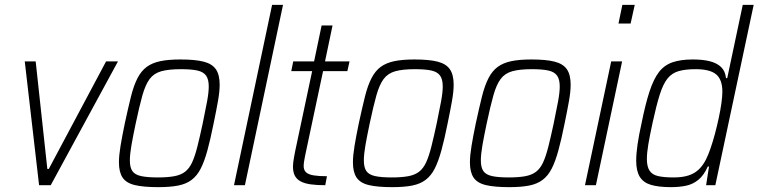

<svg xmlns="http://www.w3.org/2000/svg" viewBox="-20 -763 3125 791"><path d="M141 0 82 -510H127L175 -67H181L417 -510H466L189 0Z M632 8Q571 8 535.5 -0.5Q500 -9 485 -31.5Q470 -54 470 -94Q470 -122 476.5 -161.5Q483 -201 494 -254Q508 -319 519.5 -365Q531 -411 546.5 -441Q562 -471 584.5 -487.5Q607 -504 640.5 -511Q674 -518 723 -518Q784 -518 819 -509Q854 -500 869.5 -477.5Q885 -455 885 -414Q885 -386 878 -346.5Q871 -307 860 -254Q847 -189 834.5 -143.5Q822 -98 807 -68.5Q792 -39 769.5 -22Q747 -5 714 1.5Q681 8 632 8ZM630 -32Q670 -32 697.5 -37Q725 -42 742.5 -55.5Q760 -69 771.5 -94Q783 -119 793 -158.5Q803 -198 815 -254Q826 -307 833 -344.5Q840 -382 840 -407Q840 -436 829 -451.5Q818 -467 793 -472.5Q768 -478 725 -478Q675 -478 644.5 -469.5Q614 -461 596.5 -437.5Q579 -414 566.5 -369.5Q554 -325 539 -254Q528 -202 521.5 -164.5Q515 -127 515 -102Q515 -73 525.5 -58Q536 -43 561.5 -37.5Q587 -32 630 -32Z M944 0 1101 -743H1146L989 0Z M1320 0Q1285 0 1260 -3.5Q1235 -7 1219 -15.5Q1203 -24 1195 -38.5Q1187 -53 1187 -77Q1187 -84 1188 -93Q1189 -102 1191 -113.5Q1193 -125 1196 -140L1266 -470H1180L1188 -510H1274L1305 -658H1350L1319 -510H1420L1411 -470H1311L1239 -131Q1237 -121 1235 -111Q1233 -101 1232 -93Q1231 -85 1231 -80Q1231 -62 1241 -53Q1251 -44 1272 -40.5Q1293 -37 1327 -37Z M1596 8Q1535 8 1499.5 -0.5Q1464 -9 1449 -31.5Q1434 -54 1434 -94Q1434 -122 1440.5 -161.5Q1447 -201 1458 -254Q1472 -319 1483.5 -365Q1495 -411 1510.5 -441Q1526 -471 1548.5 -487.5Q1571 -504 1604.5 -511Q1638 -518 1687 -518Q1748 -518 1783 -509Q1818 -500 1833.5 -477.5Q1849 -455 1849 -414Q1849 -386 1842 -346.5Q1835 -307 1824 -254Q1811 -189 1798.5 -143.5Q1786 -98 1771 -68.5Q1756 -39 1733.5 -22Q1711 -5 1678 1.5Q1645 8 1596 8ZM1594 -32Q1634 -32 1661.5 -37Q1689 -42 1706.5 -55.5Q1724 -69 1735.5 -94Q1747 -119 1757 -158.5Q1767 -198 1779 -254Q1790 -307 1797 -344.5Q1804 -382 1804 -407Q1804 -436 1793 -451.5Q1782 -467 1757 -472.5Q1732 -478 1689 -478Q1639 -478 1608.5 -469.5Q1578 -461 1560.5 -437.5Q1543 -414 1530.5 -369.5Q1518 -325 1503 -254Q1492 -202 1485.5 -164.5Q1479 -127 1479 -102Q1479 -73 1489.5 -58Q1500 -43 1525.5 -37.5Q1551 -32 1594 -32Z M2078 8Q2017 8 1981.5 -0.5Q1946 -9 1931 -31.5Q1916 -54 1916 -94Q1916 -122 1922.5 -161.5Q1929 -201 1940 -254Q1954 -319 1965.5 -365Q1977 -411 1992.5 -441Q2008 -471 2030.5 -487.5Q2053 -504 2086.5 -511Q2120 -518 2169 -518Q2230 -518 2265 -509Q2300 -500 2315.5 -477.5Q2331 -455 2331 -414Q2331 -386 2324 -346.5Q2317 -307 2306 -254Q2293 -189 2280.5 -143.5Q2268 -98 2253 -68.5Q2238 -39 2215.5 -22Q2193 -5 2160 1.5Q2127 8 2078 8ZM2076 -32Q2116 -32 2143.5 -37Q2171 -42 2188.5 -55.5Q2206 -69 2217.5 -94Q2229 -119 2239 -158.5Q2249 -198 2261 -254Q2272 -307 2279 -344.5Q2286 -382 2286 -407Q2286 -436 2275 -451.5Q2264 -467 2239 -472.5Q2214 -478 2171 -478Q2121 -478 2090.5 -469.5Q2060 -461 2042.5 -437.5Q2025 -414 2012.5 -369.5Q2000 -325 1985 -254Q1974 -202 1967.5 -164.5Q1961 -127 1961 -102Q1961 -73 1971.5 -58Q1982 -43 2007.5 -37.5Q2033 -32 2076 -32Z M2528 -666 2544 -743H2595L2578 -666ZM2390 0 2498 -510H2543L2435 0Z M2744 8Q2693 8 2661.5 -1.5Q2630 -11 2615.5 -35Q2601 -59 2601 -101Q2601 -129 2606.5 -167.5Q2612 -206 2623 -255Q2639 -335 2656 -386.5Q2673 -438 2695 -466.5Q2717 -495 2751 -506.5Q2785 -518 2834 -518Q2876 -518 2905 -510.5Q2934 -503 2951 -486.5Q2968 -470 2971 -441H2976L3040 -743H3085L2927 0H2889L2901 -77H2896Q2880 -41 2857.5 -22.5Q2835 -4 2807 2Q2779 8 2744 8ZM2755 -32Q2791 -32 2816 -40Q2841 -48 2858.5 -64.5Q2876 -81 2889 -107Q2898 -125 2907.5 -152.5Q2917 -180 2925.5 -212Q2934 -244 2941 -276.5Q2948 -309 2952 -337.5Q2956 -366 2956 -385Q2956 -435 2930.5 -456.5Q2905 -478 2846 -478Q2804 -478 2776 -470Q2748 -462 2730 -439.5Q2712 -417 2698 -373Q2684 -329 2668 -255Q2657 -204 2651 -168.5Q2645 -133 2645 -108Q2645 -77 2656 -60Q2667 -43 2691.5 -37.5Q2716 -32 2755 -32Z"/></svg>

Font: Saira SemiCondensed ExtraLight
Style: Italic
Weight: 250
Width: 4
Italic angle: -12°
Designer: Hector Gatti with collaboration of the Omnibus-Type team
Foundry: Omnibus-Type
Version: Version 1.101